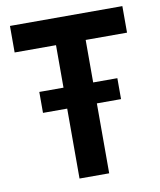

<svg xmlns="http://www.w3.org/2000/svg" viewBox="-80 -764 692 828"><g transform="rotate(-10 266.0 -350.0)"><path d="M95.2 -306.2V-397.9H201.2V-584H20V-700.2H512.2V-584H331.1V-397.9H437V-306.2H331.1V0H201.2V-306.2Z"/></g></svg>

Font: Fixel Text SemiBold
Style: Regular
Weight: 600
Width: 4
Designer: AlfaBravo + MacPaw
Foundry: Kyrylo Tkachov, Marchela Mozhyna, Serhii Makarenko, Maria Weinstein, Zakhar Kryvoshyya
Version: Version 1.211